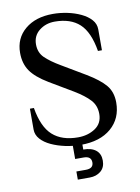

<svg xmlns="http://www.w3.org/2000/svg" viewBox="-95 -741 729 997"><g transform="rotate(-10 270.0 -243.0)"><path d="M280 17Q239 17 199 8.5Q159 0 125.5 -15.5Q92 -31 72 -53.5Q52 -76 52 -104V-214H73Q90 -112 139 -68Q188 -24 273 -24Q325 -24 363.5 -49.5Q402 -75 402 -125Q402 -169 374.5 -199Q347 -229 294 -261L171 -334Q106 -373 79 -412.5Q52 -452 52 -508Q52 -585 107.5 -631.5Q163 -678 254 -678Q292 -678 330.5 -670Q369 -662 401.5 -646.5Q434 -631 453.5 -609Q473 -587 473 -558V-448H452Q435 -550 387.5 -593.5Q340 -637 257 -637Q210 -637 175.5 -610Q141 -583 141 -537Q141 -494 169 -466.5Q197 -439 250 -408L373 -335Q438 -296 468.5 -260Q499 -224 499 -168Q499 -84 440.5 -33.5Q382 17 280 17ZM233 192V149H283Q323 149 323 117Q323 84 283 84H238V-7H288V43Q331 43 354.5 62Q378 81 378 117Q378 153 354.5 172.5Q331 192 296 192Z"/></g></svg>

Font: El Messiri Medium
Style: Regular
Weight: 500
Designer: Mohamed Gaber
Foundry: Kief Type Foundry
Version: Version 2.020; ttfautohint (v1.8.3)